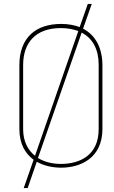

<svg xmlns="http://www.w3.org/2000/svg" viewBox="-20 -837 577 971"><path d="M157 -49C121 -78 97 -122 97 -184V-508C97 -619 158 -695 288 -695C322 -695 351 -689 376 -680ZM479 -184C479 -51 383 -8 288 -8C247 -8 206 -17 172 -38L393 -672C451 -642 479 -584 479 -510ZM120 114 166 -19C203 2 247 11 289 11C388 11 498 -38 498 -185V-506C498 -593 464 -659 400 -692L444 -817H424L383 -700C356 -710 325 -716 290 -716C162 -716 78 -648 78 -507V-185C78 -109 108 -60 150 -29L100 114Z"/></svg>

Font: Advent Pro
Style: Thin
Weight: 100
Designer: Andreas Kalpakidis
Foundry: Andreas Kalpakidis
Version: Version 2.002 2007